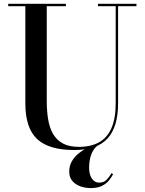

<svg xmlns="http://www.w3.org/2000/svg" viewBox="-20 -770 760 1004"><path d="M693.5 -750V-737.5H597.5V-230Q597.5 -106.5 542.5 -46Q487.5 14.5 368 14.5Q235.5 14.5 174 -43Q112.5 -100.5 112.5 -230V-737.5H23V-750H324.5V-737.5H224.5V-240Q224.5 -190.5 231.5 -147.2Q238.5 -104 256.5 -71.5Q274.5 -39 307.5 -20.5Q340.5 -2 393 -2Q455 -2 497.8 -25.8Q540.5 -49.5 562.8 -100Q585 -150.5 585 -230V-737.5H492.5V-750ZM454 213.5Q426.5 213.5 400.8 204.5Q375 195.5 358.5 176.5Q342 157.5 342 127.5Q342 97.5 355.5 73.8Q369 50 391.5 32Q414 14 440 1.5Q466 -11 491 -18.5L495 -11.5Q481 -3.5 469.8 13.2Q458.5 30 452.2 54Q446 78 446 107.5Q446 142 460.2 163.5Q474.5 185 498.5 185Q522.5 185 537 170.5Q551.5 156 563.5 135L571.5 141Q564 155 551 172Q538 189 514.8 201.2Q491.5 213.5 454 213.5Z"/></svg>

Font: Bodoni Moda 18pt Medium
Style: Regular
Weight: 500
Designer: Owen Earl
Foundry: indestructible type
Version: Version 2.004